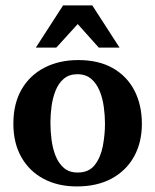

<svg xmlns="http://www.w3.org/2000/svg" viewBox="-20 -689 565 701"><path d="M498 -236.8Q498 -169.4 469.7 -117.9Q441.4 -66.4 388.2 -37.4Q335 -8.3 260.3 -8.3Q191.9 -8.3 139.6 -35.9Q87.4 -63.5 58.1 -115Q28.8 -166.5 28.8 -237.3Q28.8 -311 59.1 -363Q89.4 -415 143.1 -442.4Q196.8 -469.7 266.1 -469.7Q340.8 -469.7 392.6 -439.9Q444.3 -410.2 471.2 -357.7Q498 -305.2 498 -236.8ZM363.3 -237.3Q363.3 -266.1 359.1 -297.6Q355 -329.1 344 -356.4Q333 -383.8 313.2 -400.9Q293.5 -418 262.7 -418Q232.4 -418 213.1 -401.6Q193.8 -385.3 183.1 -358.6Q172.4 -332 168.2 -301Q164.1 -270 164.1 -241.2Q164.1 -211.9 168 -180.2Q171.9 -148.4 182.6 -120.8Q193.4 -93.3 212.9 -76.2Q232.4 -59.1 263.7 -59.1Q304.7 -59.1 326.2 -86.9Q347.7 -114.7 355.5 -156Q363.3 -197.3 363.3 -237.3ZM416.5 -515.1H340.8L263.7 -601.1L185.5 -515.1H110.8L210.4 -669.4H316.9Z"/></svg>

Font: Annapurna SIL
Style: Bold
Weight: 700
Designer: Peter Martin, Annie Olsen
Foundry: SIL International
Version: Version 2.000